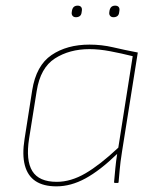

<svg xmlns="http://www.w3.org/2000/svg" viewBox="-20 -648 557 680"><path d="M180 12Q134 12 106 -6.5Q78 -25 68 -62.5Q58 -100 67 -156L94 -328Q108 -416 162.5 -453Q217 -490 297 -490Q340 -490 380.5 -480.5Q421 -471 468 -462L412 -110Q406 -72 404 -47.5Q402 -23 400 -3Q400 0 397 0H387Q384 0 384 -3Q386 -26 388.5 -52Q391 -78 395 -103Q334 -44 282.5 -16Q231 12 180 12ZM181 -4Q231 -4 282.5 -34Q334 -64 399 -125L450 -449Q410 -459 370.5 -466.5Q331 -474 297 -474Q226 -474 174.5 -441Q123 -408 110 -326L83 -157Q71 -80 94.5 -42Q118 -4 181 -4ZM382 -587Q374 -587 370 -592Q366 -597 367 -604L368 -611Q370 -620 375 -624Q380 -628 388 -628Q396 -628 400 -623.5Q404 -619 403 -611L402 -604Q401 -595 395.5 -591Q390 -587 382 -587ZM249 -587Q241 -587 237 -592Q233 -597 234 -604L235 -611Q237 -620 242 -624Q247 -628 255 -628Q263 -628 267 -623.5Q271 -619 270 -611L269 -604Q268 -595 262.5 -591Q257 -587 249 -587Z"/></svg>

Font: Sofia Sans Hairline
Style: Italic
Weight: 1
Italic angle: -9°
Designer: Botio Nikoltchev, Ani Petrova
Foundry: lettersoup
Version: Version 4.102